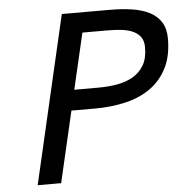

<svg xmlns="http://www.w3.org/2000/svg" viewBox="-52 -772 792 823"><g transform="rotate(-5 344.0 -361.0)"><path d="M688 -578Q688 -502 661 -450Q634 -398 588 -366Q542 -334 481 -320Q420 -306 352 -306H249L178 0H77L244 -722H448Q501 -722 545 -715.5Q589 -709 621 -692.5Q653 -676 670.5 -648Q688 -620 688 -578ZM375 -394Q415 -394 453 -400.5Q491 -407 521 -424Q551 -441 569 -471Q587 -501 587 -549Q587 -575 576 -591.5Q565 -608 544.5 -618Q524 -628 495 -631.5Q466 -635 431 -635H325L269 -394Z"/></g></svg>

Font: Perun
Style: Italic
Weight: 400
Italic angle: -12°
Foundry: Copyright (c) Stefan Peev, Context Ltd, 2016
Version: Version 1.027